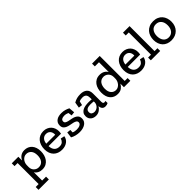

<svg xmlns="http://www.w3.org/2000/svg" viewBox="207 -1921 3367 3367"><g transform="rotate(-45 1890.5 -237.5)"><path d="M523 -235Q523 -189 511 -145Q499 -101 474 -66.5Q449 -32 410.5 -11Q372 10 318 10Q270 10 233 -9Q196 -28 174 -63V143H271V213H14V143H87V-378H11V-447H174V-356Q184 -376 198 -394Q212 -412 231 -426Q250 -440 274.5 -448Q299 -456 330 -456Q373 -456 408.5 -441Q444 -426 469.5 -397.5Q495 -369 509 -328Q523 -287 523 -235ZM431 -227Q431 -304 395.5 -344Q360 -384 304 -384Q275 -384 252 -371.5Q229 -359 212 -339Q195 -319 185.5 -293.5Q176 -268 175 -242L174 -190Q174 -162 183.5 -138.5Q193 -115 210 -98Q227 -81 249.5 -71.5Q272 -62 299 -62Q332 -62 357 -74.5Q382 -87 398.5 -109.5Q415 -132 423 -162Q431 -192 431 -227Z M999 -132Q995 -103 980.5 -77.5Q966 -52 941.5 -32.5Q917 -13 883 -1.5Q849 10 806 10Q758 10 718 -5Q678 -20 649.5 -48.5Q621 -77 605 -119Q589 -161 589 -216Q589 -268 603.5 -312Q618 -356 645 -388Q672 -420 711 -438Q750 -456 800 -456Q846 -456 882 -440.5Q918 -425 943 -399Q968 -373 981.5 -337Q995 -301 995 -261Q995 -234 989 -204H681Q684 -135 717.5 -98.5Q751 -62 812 -62Q864 -62 890.5 -87Q917 -112 926 -147ZM904 -263Q906 -285 901 -307.5Q896 -330 883 -348Q870 -366 849 -377Q828 -388 798 -388Q771 -388 750.5 -378Q730 -368 715.5 -351Q701 -334 693 -311.5Q685 -289 682 -263Z M1439 -131Q1439 -97 1424.5 -71Q1410 -45 1383.5 -27Q1357 -9 1321 0.5Q1285 10 1243 10Q1195 10 1148 -2Q1101 -14 1068 -34L1082 -142L1151 -135L1149 -77Q1169 -67 1192.5 -63Q1216 -59 1239 -59Q1261 -59 1281 -63Q1301 -67 1316.5 -75Q1332 -83 1341.5 -95.5Q1351 -108 1351 -125Q1351 -152 1330.5 -165.5Q1310 -179 1279 -186.5Q1248 -194 1212.5 -200Q1177 -206 1146 -218.5Q1115 -231 1094.5 -255Q1074 -279 1074 -323Q1074 -360 1089.5 -385.5Q1105 -411 1129.5 -427Q1154 -443 1185 -449.5Q1216 -456 1248 -456Q1294 -456 1334.5 -444.5Q1375 -433 1408 -415L1418 -307L1348 -299L1338 -369Q1318 -378 1297 -383Q1276 -388 1252 -388Q1215 -388 1191 -374Q1167 -360 1167 -328Q1167 -302 1187 -289.5Q1207 -277 1237.5 -270Q1268 -263 1303 -257Q1338 -251 1368.5 -237.5Q1399 -224 1419 -199.5Q1439 -175 1439 -131Z M1552 -413Q1594 -437 1632.5 -446.5Q1671 -456 1719 -456Q1795 -456 1839.5 -419Q1884 -382 1884 -305V-98Q1884 -54 1919 -54Q1933 -54 1946 -59L1947 -7Q1919 10 1882 10Q1841 10 1819.5 -14Q1798 -38 1796 -80V-81Q1786 -63 1771.5 -47Q1757 -31 1738.5 -18Q1720 -5 1697 2.5Q1674 10 1647 10Q1624 10 1600 3.5Q1576 -3 1556 -18Q1536 -33 1523 -57Q1510 -81 1510 -116Q1510 -158 1528.5 -184.5Q1547 -211 1576.5 -226.5Q1606 -242 1643.5 -247.5Q1681 -253 1719 -253Q1739 -253 1759 -252Q1779 -251 1796 -249V-282Q1796 -304 1792.5 -323Q1789 -342 1779 -356.5Q1769 -371 1750.5 -379.5Q1732 -388 1703 -388Q1681 -388 1661 -384.5Q1641 -381 1622 -371L1605 -298L1534 -306ZM1796 -198Q1778 -200 1758.5 -201.5Q1739 -203 1719 -203Q1696 -203 1675 -200Q1654 -197 1637.5 -188.5Q1621 -180 1611 -165Q1601 -150 1601 -126Q1601 -90 1623.5 -74Q1646 -58 1675 -58Q1696 -58 1717 -65.5Q1738 -73 1755 -88Q1772 -103 1783 -124Q1794 -145 1796 -172Z M2346 0V-88Q2325 -48 2287 -19Q2249 10 2188 10Q2100 10 2048.5 -49Q1997 -108 1997 -213Q1997 -259 2008.5 -303Q2020 -347 2044.5 -381Q2069 -415 2107 -435.5Q2145 -456 2198 -456Q2249 -456 2287 -435Q2325 -414 2346 -376V-619H2243V-688H2433V-68H2505V0ZM2346 -260Q2345 -288 2335 -310.5Q2325 -333 2308 -349.5Q2291 -366 2268.5 -375Q2246 -384 2221 -384Q2189 -384 2164 -371.5Q2139 -359 2122.5 -336.5Q2106 -314 2097.5 -283.5Q2089 -253 2089 -218Q2089 -142 2124.5 -102Q2160 -62 2214 -62Q2242 -62 2266 -75Q2290 -88 2307.5 -109Q2325 -130 2335 -155.5Q2345 -181 2346 -206Z M2962 -132Q2958 -103 2943.5 -77.5Q2929 -52 2904.5 -32.5Q2880 -13 2846 -1.5Q2812 10 2769 10Q2721 10 2681 -5Q2641 -20 2612.5 -48.5Q2584 -77 2568 -119Q2552 -161 2552 -216Q2552 -268 2566.5 -312Q2581 -356 2608 -388Q2635 -420 2674 -438Q2713 -456 2763 -456Q2809 -456 2845 -440.5Q2881 -425 2906 -399Q2931 -373 2944.5 -337Q2958 -301 2958 -261Q2958 -234 2952 -204H2644Q2647 -135 2680.5 -98.5Q2714 -62 2775 -62Q2827 -62 2853.5 -87Q2880 -112 2889 -147ZM2867 -263Q2869 -285 2864 -307.5Q2859 -330 2846 -348Q2833 -366 2812 -377Q2791 -388 2761 -388Q2734 -388 2713.5 -378Q2693 -368 2678.5 -351Q2664 -334 2656 -311.5Q2648 -289 2645 -263Z M3013 0V-68H3085V-619H3010V-688H3173V-68H3245V0Z M3749 -223Q3749 -172 3732.5 -129Q3716 -86 3685.5 -55Q3655 -24 3612.5 -7Q3570 10 3518 10Q3467 10 3426 -6.5Q3385 -23 3356.5 -53Q3328 -83 3312.5 -125.5Q3297 -168 3297 -219Q3297 -268 3311.5 -311.5Q3326 -355 3354.5 -387Q3383 -419 3425.5 -438Q3468 -457 3524 -457Q3580 -457 3622.5 -438.5Q3665 -420 3693 -388Q3721 -356 3735 -313.5Q3749 -271 3749 -223ZM3657 -226Q3657 -300 3621 -343Q3585 -386 3522 -386Q3457 -386 3422.5 -341Q3388 -296 3388 -224Q3388 -190 3396.5 -160Q3405 -130 3421.5 -108Q3438 -86 3463 -73.5Q3488 -61 3521 -61Q3554 -61 3579 -73.5Q3604 -86 3621.5 -107.5Q3639 -129 3648 -159.5Q3657 -190 3657 -226Z"/></g></svg>

Font: Zilla Slab Medium
Style: Regular
Weight: 500
Designer: Typotheque.com
Foundry: Typotheque type foundry
Version: Version 1.1; 2017